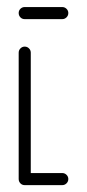

<svg xmlns="http://www.w3.org/2000/svg" viewBox="-20 -539 254 559"><path d="M178.9 -17.8Q178.9 -10.4 173.7 -5.2Q168.5 0 161.1 0H51.9Q44.4 0 39.4 -5.2Q34.4 -10.4 34.4 -17.8Q34.4 -25.2 39.6 -30.2Q44.8 -35.2 51.9 -35.2H161.1Q168.5 -35.2 173.7 -30Q178.9 -24.8 178.9 -17.8ZM51.9 -0.4Q44.8 -0.4 39.6 -5.6Q34.4 -10.7 34.4 -18.1V-385.6Q34.4 -393 39.6 -398.1Q44.8 -403.3 51.9 -403.3Q59.3 -403.3 64.4 -398.1Q69.6 -393 69.6 -385.6V-18.1Q69.6 -11.1 64.4 -5.7Q59.3 -0.4 51.9 -0.4ZM178.9 -501.1Q178.9 -493.7 173.7 -488.5Q168.5 -483.3 161.1 -483.3H51.9Q44.4 -483.3 39.4 -488.5Q34.4 -493.7 34.4 -501.1Q34.4 -508.5 39.6 -513.5Q44.8 -518.5 51.9 -518.5H161.1Q168.5 -518.5 173.7 -513.3Q178.9 -508.1 178.9 -501.1Z"/></svg>

Font: 26F Galaxy Sans Light
Style: Regular
Weight: 300
Designer: C₂₉H₂₅N₃O₅
Version: Version 1.100